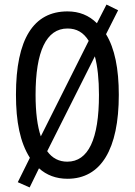

<svg xmlns="http://www.w3.org/2000/svg" viewBox="-20 -867 590 842"><path d="M501 -451C501 -566 483 -655 445 -717L498 -822L447 -847L405 -765C370 -800 327 -817 276 -817C127 -817 50 -696 50 -452C50 -333 68 -243 111 -175L58 -68L110 -45L151 -129C184 -99 226 -83 276 -83C423 -83 501 -213 501 -451ZM136 -451C136 -642 183 -742 276 -742C316 -742 346 -725 369 -688L159 -269C144 -313 136 -374 136 -451ZM414 -451C414 -256 367 -158 275 -158C239 -158 209 -173 187 -204L396 -620C408 -576 414 -518 414 -451Z"/></svg>

Font: Noto Sans Kannada UI ExtraCondensed
Style: Regular
Weight: 400
Width: 2
Designer: Jelle Bosma - Monotype Design Team
Foundry: Monotype Imaging Inc.
Version: Version 2.005